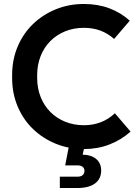

<svg xmlns="http://www.w3.org/2000/svg" viewBox="-20 -735 694 966"><path d="M402 15Q327 15 261.5 -11.5Q196 -38 146.5 -85.5Q97 -133 69 -199Q41 -265 41 -343V-357Q41 -435 69 -501Q97 -567 146.5 -614.5Q196 -662 261.5 -688.5Q327 -715 402 -715Q472 -715 529.5 -693.5Q587 -672 633 -631L554 -539Q492 -595 402 -595Q351 -595 308 -577.5Q265 -560 233.5 -528.5Q202 -497 184.5 -453Q167 -409 167 -357V-343Q167 -291 184.5 -247Q202 -203 233.5 -171.5Q265 -140 308 -122.5Q351 -105 402 -105Q494 -105 558 -165L637 -73Q590 -31 530.5 -8Q471 15 402 15ZM369 211H281V154H369Q387 154 396 146Q405 138 405 125Q405 112 396 104.5Q387 97 369 97H308L332 -27H411L392 62L338 43H390Q438 43 463.5 64.5Q489 86 489 123Q489 165 458 188Q427 211 369 211Z"/></svg>

Font: SUSE SemiBold
Style: Regular
Weight: 600
Designer: Rene Bieder
Foundry: SUSE
Version: Version 1.000